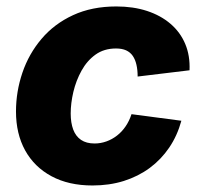

<svg xmlns="http://www.w3.org/2000/svg" viewBox="-20 -567 629 598"><path d="M268.1 10.7Q193.8 10.7 140.4 -18.1Q86.9 -46.9 58.3 -98.6Q29.8 -150.4 29.8 -219.7Q29.8 -281.7 49.8 -340.6Q69.8 -399.4 109.4 -446Q148.9 -492.7 207.5 -519.8Q266.1 -546.9 342.3 -546.9Q395 -546.9 437.7 -533Q480.5 -519 511 -492.9Q541.5 -466.8 556.9 -430.2Q572.3 -393.6 570.3 -348.1L408.7 -328.6Q408.7 -349.1 405 -365.2Q401.4 -381.3 393.6 -392.8Q385.7 -404.3 372.8 -410.2Q359.9 -416 341.3 -416Q304.2 -416 277.6 -397Q251 -377.9 233.9 -346.9Q216.8 -315.9 208.5 -280.8Q200.2 -245.6 200.2 -213.4Q200.2 -184.6 208 -163.6Q215.8 -142.6 232.4 -131.3Q249 -120.1 274.4 -120.1Q293.5 -120.1 311.3 -126.5Q329.1 -132.8 344.5 -144.8Q359.9 -156.7 371.3 -173.6Q382.8 -190.4 389.6 -211.4L544.9 -190.9Q532.2 -144.5 507.1 -107.4Q481.9 -70.3 446.3 -43.9Q410.6 -17.6 365.7 -3.4Q320.8 10.7 268.1 10.7Z"/></svg>

Font: Inter 18pt ExtraBold
Style: Italic
Weight: 800
Italic angle: -9.3988°
Designer: Rasmus Andersson
Foundry: rsms
Version: Version 4.001;git-66647c0bb